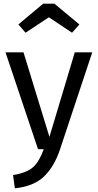

<svg xmlns="http://www.w3.org/2000/svg" viewBox="-20 -812 532 1045"><path d="M119 -634 80 -679 215 -792H276L412 -679L372 -634L246 -718ZM482 -527 306 3Q275 95 219.5 148.5Q164 202 61 213L51 141Q127 128 160.5 97.5Q194 67 218 0H187L10 -527H108L249 -67L387 -527Z"/></svg>

Font: Fira Sans
Style: Regular
Weight: 400
Designer: Carrois Corporate & Edenspiekermann AG
Foundry: Carrois Corporate GbR & Edenspiekermann AG
Version: Version 4.106;PS 004.106;hotconv 1.0.70;makeotf.lib2.5.58329